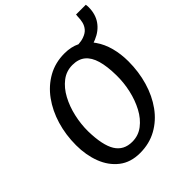

<svg xmlns="http://www.w3.org/2000/svg" viewBox="-236 -1023 1181 1181"><g transform="rotate(-45 354.0 -433.0)"><path d="M298 8Q216.5 8 162 -34.5Q107.5 -77 80.2 -148Q53 -219 53 -305Q53 -395 77.2 -476Q101.5 -557 147.2 -620Q193 -683 257.5 -719Q322 -755 402 -755Q459.5 -755 503 -733.5Q532 -735.5 551.5 -743Q579.5 -753 594.2 -770.5Q609 -788 614.5 -810.2Q620 -832.5 620 -856.5Q620 -862 621 -866.2Q622 -870.5 621 -873.5H706.5Q707.5 -867.5 708 -862.2Q708.5 -857 708.5 -851.5Q708.5 -790 678.5 -747.2Q648.5 -704.5 594.5 -682Q585.5 -678.5 576 -675Q581 -668.5 585.5 -662Q616 -618.5 631 -562Q646 -505.5 646 -442Q646 -351.5 622.2 -270.2Q598.5 -189 553.2 -126.2Q508 -63.5 443.5 -27.8Q379 8 298 8ZM313 -75Q366.5 -75 408 -106.8Q449.5 -138.5 477.5 -191Q505.5 -243.5 519.8 -307Q534 -370.5 533 -434Q532 -512.5 516.8 -565Q501.5 -617.5 469.5 -643.8Q437.5 -670 386 -670Q333 -670 291.8 -638.2Q250.5 -606.5 222.2 -554Q194 -501.5 179.8 -438.5Q165.5 -375.5 166 -313Q168.5 -189.5 204 -132.2Q239.5 -75 313 -75Z"/></g></svg>

Font: Koeln Type Sans
Style: Italic
Weight: 400
Italic angle: -7.5°
Designer: Eben Sorkin
Foundry: Eben Sorkin
Version: Version 2.001